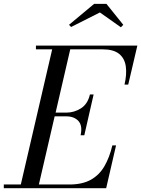

<svg xmlns="http://www.w3.org/2000/svg" viewBox="-65 -990 742 1010"><path d="M460.5 -924.5 309 -848 298 -859.5 430 -969.5H495L583.5 -859.5L571 -846.5ZM283 -378H222.5L139.5 -19.5H300Q368.5 -19.5 413 -44.5Q457.5 -69.5 484.2 -115.5Q511 -161.5 526 -225H545.5L493.5 0H-45V-19.5H44.5L209.5 -730.5H124V-750H657.5L609.5 -545H590Q602.5 -598.5 596.8 -640.5Q591 -682.5 561.8 -706.5Q532.5 -730.5 474 -730.5H304.5L227.5 -397.5H283Q325.5 -397.5 361 -420.2Q396.5 -443 408 -493H427.5L378.5 -278.5H359Q370 -328.5 347.8 -353.2Q325.5 -378 283 -378Z"/></svg>

Font: Bodoni* 11pt
Style: Italic
Weight: 400
Italic angle: -13°
Version: Version 2.3